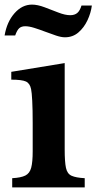

<svg xmlns="http://www.w3.org/2000/svg" viewBox="-24 -814 419 834"><path d="M257 -540V-164Q257 -111 262.5 -85Q268 -59 287 -50.5Q306 -42 344 -40V0H29V-40Q67 -42 86 -51.5Q105 -61 111.5 -85.5Q118 -110 118 -157V-280Q118 -338 116 -376Q114 -414 111 -427Q106 -452 88.5 -460Q71 -468 25 -468V-502ZM-4 -660Q6 -719 39 -756.5Q72 -794 115 -794Q139 -794 169.5 -782.5Q200 -771 229.5 -759.5Q259 -748 281 -748Q300 -748 311.5 -757.5Q323 -767 330 -790H375Q371 -758 356 -726Q341 -694 316.5 -673Q292 -652 258 -652Q242 -652 219.5 -659.5Q197 -667 172 -676.5Q147 -686 124.5 -693Q102 -700 86 -700Q69 -700 59.5 -691.5Q50 -683 42 -660Z"/></svg>

Font: Libre Baskerville
Style: Bold
Weight: 700
Designer: Pablo Impallari, Rodrigo Fuenzalida
Foundry: Pablo Impallari, Rodrigo Fuenzalida
Version: Version 1.051; ttfautohint (v1.8.4.7-5d5b)